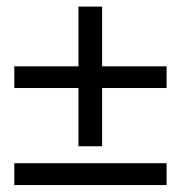

<svg xmlns="http://www.w3.org/2000/svg" viewBox="-20 -587 538 570"><path d="M283.2 -567.4V-390.1H474.6V-325.7H283.2V-152.8H212.9V-325.7H22.5V-390.1H212.9V-567.4ZM22.5 -102.5H474.6V-37.6H22.5Z"/></svg>

Font: Carlito
Style: Regular
Weight: 400
Designer: Lukasz Dziedzic
Foundry: tyPoland Lukasz Dziedzic
Version: Version 1.103; Beta1; all basic design good, some composites